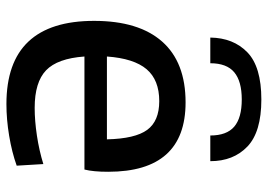

<svg xmlns="http://www.w3.org/2000/svg" viewBox="-138 -687 834 598"><g transform="rotate(90 279.0 -388.0)"><path d="M97 -626Q98 -698 143 -741.5Q188 -785 290 -785Q391 -785 436.5 -741.5Q482 -698 482 -626H402Q402 -677 374.5 -700.5Q347 -724 290 -724Q233 -724 205 -700.5Q177 -677 177 -626ZM304 9Q174 9 109.5 -59.5Q45 -128 45 -264Q45 -403 109.5 -476Q174 -549 299 -549Q515 -549 515 -308Q515 -261 508 -234H156Q162 -150 199 -114.5Q236 -79 316 -79Q356 -79 402.5 -86Q449 -93 491 -106L496 -23Q454 -8 403 0.5Q352 9 304 9ZM295 -467Q229 -467 195.5 -427.5Q162 -388 156 -304H414Q412 -392 384.5 -429.5Q357 -467 295 -467Z"/></g></svg>

Font: Encode Sans Normal
Style: Medium
Weight: 500
Designer: Pablo Impallari, Andres Torresi
Foundry: Pablo Impallari, Andres Torresi
Version: Version 1.000; ttfautohint (v1.00) -l 8 -r 50 -G 200 -x 14 -